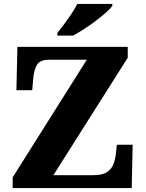

<svg xmlns="http://www.w3.org/2000/svg" viewBox="-20 -951 736 971"><path d="M44 0V-54L419 -649H230Q182 -649 167 -623.5Q152 -598 148 -554L143 -495H63L68 -714H626V-659L250 -65H452Q498 -65 521.5 -81Q545 -97 554 -121.5Q563 -146 566 -173L571 -219H651L646 0ZM270 -784Q285 -803 304.5 -829Q324 -855 342 -882Q360 -909 371 -931H548V-921Q539 -908 516.5 -888Q494 -868 465 -846Q436 -824 405.5 -804.5Q375 -785 350 -771H270Z"/></svg>

Font: Noto Serif Lao ExtraBold
Style: Regular
Weight: 800
Designer: Monotype Design Team
Foundry: Monotype Imaging Inc.
Version: Version 2.003; ttfautohint (v1.8.4.7-5d5b)